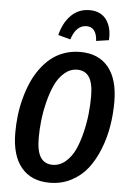

<svg xmlns="http://www.w3.org/2000/svg" viewBox="-62 -980 700 1040"><g transform="rotate(5 288.0 -460.0)"><path d="M292 -768.1 225.1 -786.1Q242.2 -855 283 -895Q323.7 -935.1 382.8 -935.1Q443.8 -935.1 474.4 -893.1Q504.9 -851.1 501 -782.2L432.1 -772Q427.7 -847.2 374 -847.2Q317.4 -847.2 292 -768.1ZM352.1 -705.1Q451.7 -705.1 505.4 -639.9Q559.1 -574.7 559.1 -450.2Q559.1 -383.3 548.3 -318.8Q537.6 -254.4 513.4 -193.4Q489.3 -132.3 453.9 -86.4Q418.5 -40.5 365.2 -12.7Q312 15.1 247.1 15.1Q147.5 15.1 93.3 -50.3Q39.1 -115.7 39.1 -238.8Q39.1 -285.2 44.4 -331.5Q49.8 -377.9 62 -424.3Q74.2 -470.7 91.8 -511.7Q109.4 -552.7 135 -588.4Q160.6 -624 191.9 -649.9Q223.1 -675.8 264.2 -690.4Q305.2 -705.1 352.1 -705.1ZM344.2 -607.9Q306.2 -607.9 274.9 -581.1Q243.7 -554.2 224.4 -512.7Q205.1 -471.2 191.9 -418.2Q178.7 -365.2 173.3 -316.4Q168 -267.6 168 -222.2Q168 -149.4 189.9 -116.2Q211.9 -83 254.9 -83Q293.9 -83 325.4 -109.9Q356.9 -136.7 376 -178Q395 -219.2 408 -272.5Q420.9 -325.7 426 -374.5Q431.2 -423.3 431.2 -469.2Q431.2 -541.5 409.4 -574.7Q387.7 -607.9 344.2 -607.9Z"/></g></svg>

Font: Fira Sans Compressed Medium
Style: Italic
Weight: 500
Width: 3
Italic angle: -8°
Designer: Carrois Corporate & Edenspiekermann AG
Foundry: Carrois Corporate GbR & Edenspiekermann AG
Version: Version 4.203;PS 004.203;hotconv 1.0.88;makeotf.lib2.5.64775